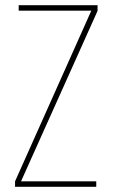

<svg xmlns="http://www.w3.org/2000/svg" viewBox="-20 -720 435 740"><path d="M351 -21V0H38V-21L332 -679H52V-700H356V-678L61 -21Z"/></svg>

Font: Bebas Neue Light
Style: Regular
Weight: 300
Designer: Ryoichi Tsunekawa
Foundry: Ryoichi Tsunekawa
Version: Version 1.003;PS 001.003;hotconv 1.0.70;makeotf.lib2.5.58329